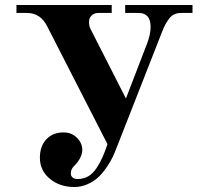

<svg xmlns="http://www.w3.org/2000/svg" viewBox="-20 -732 812 770"><path d="M46 -680V-712H428V-680H374Q358 -680 347.5 -670Q337 -660 337 -644Q337 -626 344 -614L485 -337L569 -555Q584 -594 584 -624Q584 -680 536 -680H482V-712H752V-680H706Q690 -680 678 -674Q666 -668 657 -655.5Q648 -643 643 -633.5Q638 -624 631 -607L449 -143Q441 -122 432.5 -103.5Q424 -85 408 -61.5Q392 -38 374.5 -21.5Q357 -5 331.5 6.5Q306 18 278 18Q220 18 180 -15Q140 -48 140 -99Q140 -146 166 -173.5Q192 -201 235 -201Q267 -201 288.5 -179.5Q310 -158 310 -131Q310 -99 276 -65Q264 -53 264 -36Q264 -26 271.5 -20Q279 -14 290 -14Q331 -14 356.5 -44Q382 -74 403 -131L411 -154L169 -627Q142 -680 89 -680Z"/></svg>

Font: Old Standard TT
Style: Bold
Weight: 700
Designer: Alexey Kryukov <alexios@thessalonica.org.ru>
Version: Version 2.2